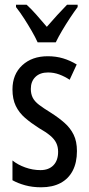

<svg xmlns="http://www.w3.org/2000/svg" viewBox="-20 -786 379 816"><path d="M307 -144Q307 -95 289 -60.5Q271 -26 237 -8Q203 10 155 10Q118 10 87 1.5Q56 -7 33 -20V-104Q55 -86 87 -74.5Q119 -63 152 -63Q187 -63 207 -83.5Q227 -104 227 -141Q227 -162 219 -178.5Q211 -195 193 -210Q175 -225 145 -242Q112 -263 86.5 -285Q61 -307 47 -336Q33 -365 33 -406Q33 -470 74.5 -508.5Q116 -547 183 -547Q218 -547 248 -538Q278 -529 306 -512L276 -447Q255 -461 232 -469.5Q209 -478 184 -478Q150 -478 130.5 -459Q111 -440 111 -408Q111 -387 119 -371Q127 -355 146 -340.5Q165 -326 196 -307Q229 -286 254 -264Q279 -242 293 -213.5Q307 -185 307 -144ZM140 -606Q130 -628 115 -654Q100 -680 83 -706.5Q66 -733 48 -756V-766H93Q112 -749 134.5 -723.5Q157 -698 179 -672Q205 -702 222.5 -721Q240 -740 265 -766H310V-756Q295 -736 277.5 -709.5Q260 -683 244 -656Q228 -629 217 -606Z"/></svg>

Font: Noto Sans Arabic ExtraCondensed
Style: Regular
Weight: 400
Width: 2
Designer: Monotype Design Team, Nadine Chahine, Nizar Qandah and Khaled Hosny
Foundry: Monotype Imaging Inc.
Version: Version 2.012